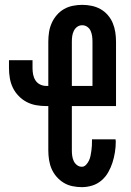

<svg xmlns="http://www.w3.org/2000/svg" viewBox="-20 -763 540 791"><path d="M317 8Q298 8 278.5 4Q259 0 242.5 -10Q226 -20 213 -35Q200 -50 192.5 -67.5Q185 -85 182 -104.5Q179 -124 179 -144V-326H171Q150 -326 129.5 -329.5Q109 -333 90.5 -342.5Q72 -352 57 -367.5Q42 -383 33 -401.5Q24 -420 20.5 -441Q17 -462 17 -482V-515H114V-482Q114 -469 116.5 -456Q119 -443 126 -432Q133 -421 145 -415Q157 -409 171 -409H179V-591Q179 -611 182 -630.5Q185 -650 193 -668Q201 -686 214 -701Q227 -716 243.5 -725.5Q260 -735 279.5 -739Q299 -743 319 -743Q338 -743 357.5 -739Q377 -735 394 -725.5Q411 -716 424 -701Q437 -686 444.5 -668Q452 -650 455 -630.5Q458 -611 458 -591V-326H276V-144Q276 -132 277.5 -121Q279 -110 283.5 -100Q288 -90 297 -83Q306 -76 317 -76Q327 -76 334.5 -84Q342 -92 346.5 -101.5Q351 -111 353 -121.5Q355 -132 356.5 -142Q358 -152 358.5 -162.5Q359 -173 359 -184V-189H456Q456 -187 456.5 -184.5Q457 -182 457 -180Q457 -158 453.5 -136Q450 -114 443.5 -93.5Q437 -73 426 -53.5Q415 -34 398 -19.5Q381 -5 360 1.5Q339 8 317 8ZM276 -409H361V-591Q361 -603 359.5 -614Q358 -625 353.5 -635.5Q349 -646 339.5 -652.5Q330 -659 319 -659Q307 -659 298 -652.5Q289 -646 284 -635.5Q279 -625 277.5 -614Q276 -603 276 -591Z"/></svg>

Font: Iosevka Term Curly
Style: Bold
Weight: 700
Designer: Belleve Invis
Foundry: Belleve Invis
Version: Version 32.3.0